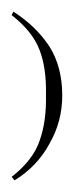

<svg xmlns="http://www.w3.org/2000/svg" viewBox="-49 35 127 330"><path d="M-24 345Q15 321 36 282Q58 244 58 199Q58 150 36 115Q13 80 -26 55L-29 61Q7 89 19 121Q31 152 30 198Q31 244 19 277Q8 310 -29 339Z"/></svg>

Font: Bravura Text
Style: Regular
Weight: 400
Designer: Daniel Spreadbury et al.
Foundry: Steinberg Media Technologies GmbH
Version: Version 1.393